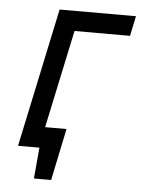

<svg xmlns="http://www.w3.org/2000/svg" viewBox="-48 -539 509 689"><g transform="rotate(5 207.0 -194.0)"><path d="M91 -75 75 0H110L100 112H162L201 -75ZM139 -500 33 0H108L199 -428H399L414 -500Z"/></g></svg>

Font: Advent Pro Medium
Style: Italic
Weight: 500
Italic angle: -12°
Version: Version 3.000